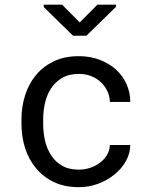

<svg xmlns="http://www.w3.org/2000/svg" viewBox="-20 -773 640 803"><path d="M310.1 -63.5Q267.6 -63.5 239 -80.3Q210.4 -97.2 193.4 -124.5Q175.8 -151.4 168.2 -185.3Q160.6 -219.2 160.6 -253.9V-274.4Q160.6 -308.6 168.2 -342.3Q175.8 -376 193.4 -403.3Q210.9 -430.2 239.5 -447Q268.1 -463.9 310.1 -463.9Q337.4 -463.9 361.1 -454.6Q384.8 -445.3 401.9 -429.2Q418.9 -413.1 429 -391.8Q439 -370.6 439.5 -346.7H524.9Q524.9 -386.7 508.8 -421.9Q492.7 -457 464.4 -482.9Q435.5 -508.3 396.2 -523.2Q356.9 -538.1 310.1 -538.1Q250 -538.1 205.1 -516.6Q160.2 -495.1 130.4 -459Q100.1 -422.4 85 -374.5Q69.8 -326.7 69.8 -274.4V-253.9Q69.8 -201.2 85 -153.6Q100.1 -106 130.4 -69.8Q160.2 -33.2 205.1 -11.7Q250 9.8 310.1 9.8Q352.1 9.8 390.6 -4.6Q429.2 -19 459 -43.5Q488.8 -67.4 506.6 -99.4Q524.4 -131.3 524.9 -166.5H439.5Q439 -144.5 428 -125.7Q417 -106.9 398.9 -93.3Q380.9 -79.1 357.7 -71.3Q334.5 -63.5 310.1 -63.5ZM313.5 -679.2 239.7 -753.4H163.1V-743.2L285.6 -623.5H341.3L465.3 -744.6V-753.4H387.2Z"/></svg>

Font: RobotoMono Nerd Font
Style: Regular
Weight: 400
Monospace: yes
Designer: Google
Version: Version 3.000;Nerd Fonts 3.2.1